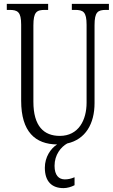

<svg xmlns="http://www.w3.org/2000/svg" viewBox="-20 -734 581 989"><path d="M307 235C326 235 347 229 364 220V179C345 187 330 190 314 190C283 190 261 169 261 120C261 63 294 23 326 5C421 -16 467 -97 467 -203V-604C467 -673 484 -683 527 -683H541V-714H350V-683H366C409 -683 426 -673 426 -606V-205C426 -116 385 -34 288 -34C206 -34 152 -84 152 -210V-603C152 -673 169 -683 212 -683H228V-714H15V-683H28C71 -683 89 -673 89 -607V-215C89 -55 162 9 274 10C241 31 211 75 211 130C211 203 249 235 307 235Z"/></svg>

Font: Noto Serif Tamil ExtraCondensed Light
Style: Italic
Weight: 300
Width: 2
Italic angle: -12°
Designer: Indian Type Foundry, Tom Grace, and the Monotype Design Team
Foundry: Monotype Imaging Inc.
Version: Version 2.003